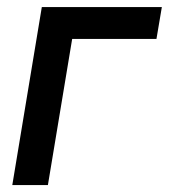

<svg xmlns="http://www.w3.org/2000/svg" viewBox="-20 -536 489 556"><path d="M448.7 -515.6 433.1 -423.3H189L118.7 0H15.6L101.1 -515.6Z"/></svg>

Font: Inter Display Medium
Style: Italic
Weight: 500
Italic angle: -9.39999°
Designer: Rasmus Andersson
Foundry: rsms
Version: Version 4.000;git-a52131595